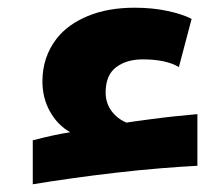

<svg xmlns="http://www.w3.org/2000/svg" viewBox="-20 -459 578 498"><path d="M65 -95Q122 -110 162 -116Q129 -135 109.5 -170Q90 -205 90 -248Q90 -311 127 -359Q156 -396 208 -417.5Q260 -439 329 -439Q376 -439 415 -430.5Q454 -422 477 -410L444 -285Q411 -305 350 -305Q308 -305 281 -284.5Q254 -264 254 -219Q254 -192 269 -171.5Q284 -151 308 -141L328 -144Q343 -146 372.5 -150Q402 -154 435 -157.5Q468 -161 492 -163V-29Q452 -27 396.5 -22.5Q341 -18 280.5 -11Q220 -4 163.5 4Q107 12 65 19Z"/></svg>

Font: Noto Kufi Arabic ExtraBold
Style: Regular
Weight: 800
Designer: Monotype Design Team, David Williams, Khaled Hosny
Foundry: Google LLC
Version: Version 2.109; ttfautohint (v1.8.4.7-5d5b)